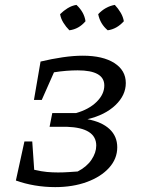

<svg xmlns="http://www.w3.org/2000/svg" viewBox="-20 -759 585 786"><path d="M45 -20 80 -180H112L120 -64Q150 -57 172.5 -55Q195 -53 218 -53Q239 -53 261.5 -54.5Q284 -56 298 -57Q335 -76 354.5 -105Q374 -134 374 -163Q374 -236 253 -240H183L194 -296H291Q344 -311 375.5 -342Q407 -373 407 -409Q407 -471 298 -471Q275 -471 250.5 -469Q226 -467 201 -463L151 -350H119L146 -507Q192 -518 236.5 -524.5Q281 -531 319 -531Q401 -531 448 -501Q495 -471 495 -419Q495 -369 452.5 -328.5Q410 -288 338 -271Q397 -260 428.5 -230.5Q460 -201 460 -156Q460 -109 426.5 -72Q393 -35 335.5 -14Q278 7 206 7Q163 7 122 0Q81 -7 45 -20ZM293 -739Q325 -709 330 -672Q303 -640 264 -635Q250 -649 239.5 -666Q229 -683 226 -701Q240 -715 257 -725.5Q274 -736 293 -739ZM450 -739Q464 -724 474 -707Q484 -690 487 -672Q458 -640 421 -635Q390 -661 382 -701Q411 -732 450 -739Z"/></svg>

Font: Piazzolla SC
Style: Italic
Weight: 400
Italic angle: -11.3°
Designer: Juan Pablo del Peral
Foundry: Huerta Tipografica
Version: Version 1.330